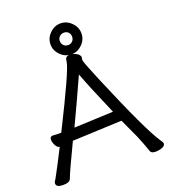

<svg xmlns="http://www.w3.org/2000/svg" viewBox="-170 -1033 1031 1166"><g transform="rotate(-20 345.0 -450.0)"><path d="M220.2 -291 473.1 -301.8Q391.1 -491.2 356 -585Q278.3 -413.1 220.2 -291ZM633.3 15.1Q606.9 15.1 601.1 -1Q582 -57.1 561 -106.9L502.9 -232.9L345.2 -226.1Q199.2 -219.2 184.1 -219.2Q101.1 -46.9 87.4 -7.8Q79.1 13.2 37.1 13.2Q-6.8 13.2 -6.8 -12.2Q-6.8 -20 -2.4 -26.1Q2 -32.2 6.1 -39.6Q10.3 -46.9 19.8 -64.9Q29.3 -83 48.8 -119.4Q68.4 -155.8 96.2 -211.9H99.1Q83 -211.9 72 -232.4Q61 -252.9 61 -270Q61 -291 79.1 -291Q98.1 -289.1 134.3 -289.1Q307.1 -633.8 312 -681.2Q314 -701.2 320.3 -709Q326.2 -714.8 338.4 -716.8Q309.1 -722.2 286.1 -745.1Q256.3 -774.9 256.3 -814.9Q256.3 -855 286.4 -885Q316.4 -915 356.2 -915Q396 -915 426 -885Q456.1 -855 456.1 -814.9Q456.1 -774.9 426.3 -745.1Q397.9 -716.8 361.3 -714.8Q371.1 -712.9 383.3 -707Q404.3 -696.8 408.2 -680.2L405.3 -660.2Q405.3 -647.9 458 -522Q624 -127 685.1 -39.1Q697.3 -22 697.3 -16.1Q697.3 0 676.8 7.6Q656.2 15.1 633.3 15.1ZM356.9 -774.9Q373 -774.9 384.5 -786.4Q396 -797.9 396 -815.9Q396 -833 385 -844Q374 -855 356.9 -855Q339.4 -855 327.9 -843.5Q316.4 -832 316.4 -815.9Q316.4 -797.9 327.9 -786.4Q339.4 -774.9 356.9 -774.9Z"/></g></svg>

Font: LXGW WenKai GB Screen
Style: Regular
Weight: 400
Designer: LXGW / Fontworks Inc.
Foundry: LXGW / Fontworks Inc.
Version: Version 1.321;February 19, 2024;FontCreator 14.0.0.2901 64-b